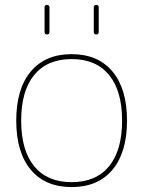

<svg xmlns="http://www.w3.org/2000/svg" viewBox="-20 -750 582 780"><path d="M423 -445.5Q370 -510 271 -510Q172 -510 119 -445.5Q66 -381 66 -260Q66 -139 119 -74.5Q172 -10 271 -10Q370 -10 423 -74.5Q476 -139 476 -260Q476 -381 423 -445.5ZM437 -60.5Q378 10 271 10Q164 10 105 -60.5Q46 -131 46 -260Q46 -389 105 -459.5Q164 -530 271 -530Q378 -530 437 -459.5Q496 -389 496 -260Q496 -131 437 -60.5ZM361 -620V-720Q361 -730 371 -730Q381 -730 381 -720V-620Q381 -610 371 -610Q361 -610 361 -620ZM161 -620V-720Q161 -730 171 -730Q181 -730 181 -720V-620Q181 -610 171 -610Q161 -610 161 -620Z"/></svg>

Font: Rounded Mplus 1c Thin
Style: Regular
Weight: 250
Version: Version 1.059.20150529